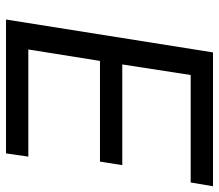

<svg xmlns="http://www.w3.org/2000/svg" viewBox="-66 -680 745 654"><g transform="rotate(90 307.0 -352.5)"><path d="M46 0 158 -705H614L601 -629H235L199 -396H542L530 -320H187L148 -76H513L502 0Z"/></g></svg>

Font: Mulish Medium
Style: Italic
Weight: 500
Italic angle: -9°
Designer: Vernon Adams
Foundry: Vernon Adams
Version: Version 3.603; ttfautohint (v1.8.3)